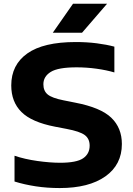

<svg xmlns="http://www.w3.org/2000/svg" viewBox="-20 -968 692 998"><path d="M290.5 9.5Q225 9.5 166 0.5Q107 -8.5 55.5 -24.5V-158.5Q108.5 -140.5 174.5 -131.2Q240.5 -122 292.5 -122Q378 -122 412 -145.2Q446 -168.5 446 -211Q446 -247 420.5 -266Q395 -285 326 -298L266 -309.5Q144.5 -333 91.5 -385.8Q38.5 -438.5 38.5 -524Q38.5 -631 122 -690.2Q205.5 -749.5 374 -749.5Q431.5 -749.5 482.5 -743Q533.5 -736.5 574.5 -725.5V-591.5Q534 -603.5 482 -610.8Q430 -618 378 -618Q282 -618 243.8 -594.2Q205.5 -570.5 205.5 -530Q205.5 -495.5 227.8 -477Q250 -458.5 310.5 -446.5L370.5 -434.5Q503.5 -409 558.5 -356Q613.5 -303 613.5 -219.5Q613.5 -112 527.8 -51.2Q442 9.5 290.5 9.5ZM254.5 -798 359.5 -948.5H536.5L406.5 -798Z"/></svg>

Font: Encode Sans Expanded
Style: Bold
Weight: 700
Width: 7
Designer: Multiple Designers
Foundry: Impallari Type
Version: Version 3.000; ttfautohint (v1.8.3) -l 8 -r 50 -G 200 -x 14 